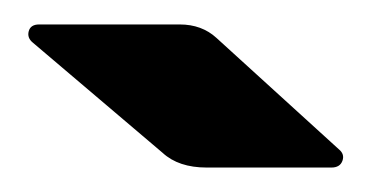

<svg xmlns="http://www.w3.org/2000/svg" viewBox="-20 -563 301 157"><path d="M7 -528Q2 -532 3.5 -537.5Q5 -543 12 -543H127Q145 -543 157 -532L257 -441Q262 -437 260 -431.5Q258 -426 251 -426H149Q126 -426 113 -438Z"/></svg>

Font: Zain Black
Style: Regular
Weight: 900
Designer: Zain,Boutros
Foundry: Mobile Telecommunications Company (Zain), 2024
Version: Version 1.50; ttfautohint (v1.8.4)